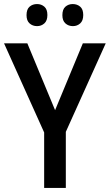

<svg xmlns="http://www.w3.org/2000/svg" viewBox="-20 -928 545 948"><path d="M252 -384 389 -714H502L305 -277V0H198V-274L0 -714H115ZM111 -853Q111 -882 126 -895Q141 -908 163 -908Q184 -908 199 -895Q214 -882 214 -854Q214 -826 199 -812.5Q184 -799 163 -799Q141 -799 126 -812.5Q111 -826 111 -853ZM288 -853Q288 -882 303 -895Q318 -908 339 -908Q361 -908 376 -895Q391 -882 391 -854Q391 -826 376 -812.5Q361 -799 340 -799Q318 -799 303 -812.5Q288 -826 288 -853Z"/></svg>

Font: Noto Sans Display SemiCondensed Medium
Style: Regular
Weight: 500
Width: 4
Designer: Monotype Design Team
Foundry: Monotype Imaging Inc.
Version: Version 2.003